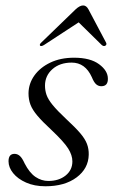

<svg xmlns="http://www.w3.org/2000/svg" viewBox="-20 -658 406 687"><path d="M153 -10.5Q190.5 -10.5 214.8 -30Q239 -49.5 239 -80.5Q239 -102.5 224 -126.5Q209 -150.5 164 -193Q131.5 -223 113.8 -244Q96 -265 89 -283.5Q82 -302 82 -324.5Q82.5 -359 103 -387.8Q123.5 -416.5 160 -434Q196.5 -451.5 245 -451.5Q303 -451.5 334.5 -428.2Q366 -405 366 -376.5Q366.5 -349.5 342.5 -349.5Q332 -349.5 324 -356.5Q316 -363.5 308.5 -382Q285 -434 236.5 -434Q194 -434 167.5 -410.5Q141 -387 141 -351.5Q141 -334.5 146.5 -318.5Q152 -302.5 168.5 -282.2Q185 -262 217.5 -231.5Q249.5 -202 267 -181.5Q284.5 -161 291.2 -143Q298 -125 297.5 -104.5Q296.5 -55 254 -23.2Q211.5 8.5 142.5 8.5Q103 8.5 73.2 -4.8Q43.5 -18 27 -38.5Q10.5 -59 10.5 -81Q10.5 -107.5 32 -107.5Q42.5 -107.5 51 -100Q59.5 -92.5 68 -73.5Q85.5 -39.5 107 -25Q128.5 -10.5 153 -10.5ZM357 -494.5Q351 -491 344 -497L261.5 -578L137.5 -497Q127.5 -491 123.5 -494.5Q120 -499 128.5 -506.5L250.5 -624.5Q265.5 -638.5 277.5 -638.5Q289 -638.5 296.5 -624.5L359 -506.5Q363.5 -499 357 -494.5Z"/></svg>

Font: Fraunces 72pt S000 Light
Style: Italic
Weight: 300
Italic angle: -16°
Version: Version 1.000; ttfautohint (v1.8.3)